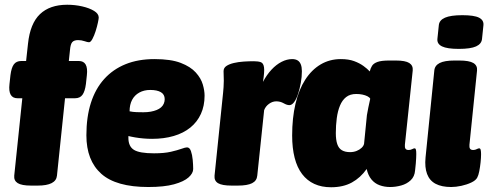

<svg xmlns="http://www.w3.org/2000/svg" viewBox="-20 -780 2057 809"><path d="M111 2Q71 2 54.5 -8.5Q38 -19 40 -40L74 -366H54Q13 -366 20 -426L24 -463Q28 -495 38.5 -509Q49 -523 70 -523H90L98 -596Q107 -681 148.5 -720.5Q190 -760 263 -760Q296 -760 326.5 -753Q357 -746 376.5 -734Q396 -722 396 -706Q396 -701 392.5 -684.5Q389 -668 383 -649Q377 -630 369.5 -616Q362 -602 355 -602Q349 -602 336 -606.5Q323 -611 309 -611Q292 -611 284.5 -602.5Q277 -594 275 -570L270 -523H312Q353 -523 346 -463L342 -426Q338 -395 327.5 -380.5Q317 -366 296 -366H254L220 -40Q216 2 139 2Z M605 8Q469 8 406.5 -48Q344 -104 344 -210Q344 -287 363 -346.5Q382 -406 419 -447Q456 -488 509 -509.5Q562 -531 631 -531Q700 -531 741.5 -515Q783 -499 805 -474.5Q827 -450 834.5 -424Q842 -398 842 -377Q842 -334 826.5 -300Q811 -266 782 -242.5Q753 -219 712 -207Q671 -195 621 -195Q585 -195 549.5 -201Q514 -207 482 -218L524 -266Q522 -250 521.5 -233Q521 -216 521 -199Q521 -163 544.5 -148.5Q568 -134 629 -134Q672 -134 700 -140.5Q728 -147 744.5 -153Q761 -159 768 -159Q779 -159 784.5 -143.5Q790 -128 792 -106.5Q794 -85 794 -68Q794 -50 774.5 -32.5Q755 -15 713.5 -3.5Q672 8 605 8ZM584 -307Q601 -307 615 -309.5Q629 -312 640 -316.5Q651 -321 658.5 -327.5Q666 -334 670 -343Q674 -352 674 -362Q674 -382 658 -391.5Q642 -401 613 -401Q587 -401 567 -390Q547 -379 536.5 -359Q526 -339 526 -311Q540 -308 555 -307.5Q570 -307 584 -307Z M956 2Q916 2 899 -8Q882 -18 884 -40L920 -389Q921 -397 922 -413Q923 -429 923 -440Q923 -450 922.5 -459.5Q922 -469 922 -480Q922 -494 934 -502Q946 -510 965 -514.5Q984 -519 1006 -520.5Q1028 -522 1049 -522Q1068 -522 1079 -518Q1090 -514 1092.5 -496Q1095 -478 1088 -435Q1104 -465 1124 -486.5Q1144 -508 1166.5 -519.5Q1189 -531 1211 -531Q1225 -531 1234 -525.5Q1243 -520 1247.5 -508.5Q1252 -497 1252 -480Q1252 -456 1247.5 -431Q1243 -406 1236 -384.5Q1229 -363 1219.5 -350Q1210 -337 1199 -337Q1189 -337 1175 -345Q1161 -353 1144 -353Q1128 -353 1113.5 -342.5Q1099 -332 1093 -316L1064 -40Q1062 -18 1042 -8Q1022 2 982 2Z M1375 9Q1335 9 1304.5 -5Q1274 -19 1253 -46.5Q1232 -74 1221.5 -115Q1211 -156 1211 -209Q1211 -283 1225 -342.5Q1239 -402 1266 -444Q1293 -486 1331 -508.5Q1369 -531 1416 -531Q1449 -531 1472 -522.5Q1495 -514 1511.5 -502Q1528 -490 1538 -479Q1541 -492 1547.5 -502.5Q1554 -513 1570.5 -519Q1587 -525 1620 -525H1648Q1688 -525 1704.5 -514.5Q1721 -504 1719 -483L1686 -170Q1685 -159 1688.5 -153.5Q1692 -148 1702 -148Q1710 -148 1716.5 -151.5Q1723 -155 1727 -155Q1731 -155 1732.5 -149.5Q1734 -144 1734 -131Q1734 -124 1733.5 -114Q1733 -104 1732 -91Q1731 -78 1729 -62Q1727 -36 1710.5 -20.5Q1694 -5 1670.5 1.5Q1647 8 1624 8Q1600 8 1579.5 0.5Q1559 -7 1545 -24Q1531 -41 1525 -68Q1499 -31 1462.5 -11Q1426 9 1375 9ZM1455 -139Q1470 -139 1482.5 -144Q1495 -149 1503.5 -157Q1512 -165 1514 -174L1526 -295Q1528 -309 1532 -327Q1536 -345 1540 -364Q1537 -370 1528 -374.5Q1519 -379 1507 -381.5Q1495 -384 1481 -384Q1455 -384 1438.5 -371Q1422 -358 1412.5 -335Q1403 -312 1399 -282Q1395 -252 1395 -219Q1395 -191 1401 -173Q1407 -155 1420.5 -147Q1434 -139 1455 -139Z M1881 8Q1841 8 1815.5 -5.5Q1790 -19 1779.5 -47Q1769 -75 1773 -116L1810 -483Q1812 -504 1832.5 -514.5Q1853 -525 1895 -525H1915Q1957 -525 1974.5 -514.5Q1992 -504 1990 -483L1958 -170Q1957 -159 1960.5 -153.5Q1964 -148 1974 -148Q1982 -148 1988.5 -151.5Q1995 -155 1999 -155Q2004 -155 2005.5 -148Q2007 -141 2007 -130Q2007 -116 2005 -96.5Q2003 -77 1999.5 -59Q1996 -41 1991 -32Q1985 -20 1966 -11Q1947 -2 1924 3Q1901 8 1881 8ZM1913 -574Q1864 -574 1842.5 -584.5Q1821 -595 1823 -616L1829 -674Q1831 -695 1855 -705.5Q1879 -716 1928 -716Q1978 -716 1998.5 -705.5Q2019 -695 2017 -674L2011 -616Q2009 -595 1986 -584.5Q1963 -574 1913 -574Z"/></svg>

Font: Asap Black
Style: Italic
Weight: 900
Italic angle: -6°
Designer: Pablo Cosgaya
Foundry: Omnibus-Type
Version: Version 3.001